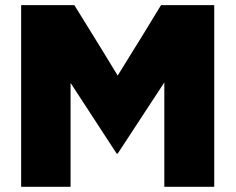

<svg xmlns="http://www.w3.org/2000/svg" viewBox="-20 -720 908 740"><path d="M61.5 0Q109.4 0 252 0Q252 -99.6 252 -400.4Q296.9 -332 429.7 -127.9Q430.7 -127.9 433.6 -127.9Q478.5 -196.3 613.3 -402.3Q613.3 -301.8 613.3 0Q661.1 0 805.7 0Q805.7 -174.8 805.7 -700.2Q754.9 -700.2 600.6 -700.2Q559.6 -631.8 433.6 -428.7Q392.6 -497.1 266.6 -700.2Q215.8 -700.2 61.5 -700.2Q61.5 -656.2 61.5 -525.4Q61.5 -393.6 61.5 0Z"/></svg>

Font: Big-Shock
Style: Black
Weight: 400